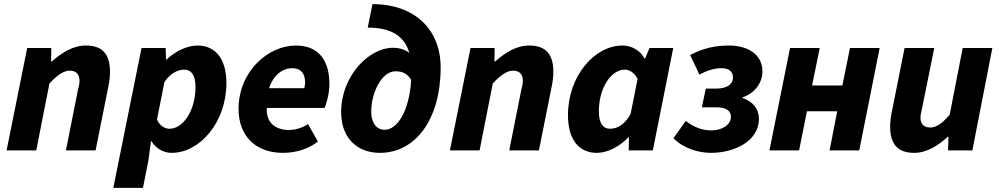

<svg xmlns="http://www.w3.org/2000/svg" viewBox="-20 -730 4851 932"><path d="M12 0H156L220 -325C260 -367 289 -387 319 -387C349 -387 366 -370 366 -338C366 -325 363 -311 358 -292L300 0H444L506 -310C511 -334 514 -359 514 -381C514 -465 479 -509 397 -509C333 -509 279 -473 232 -432H228L229 -497H112Z M530 182H674L700 51L713 -45H715C736 -10 773 12 813 12C951 12 1079 -138 1079 -327C1079 -444 1026 -509 939 -509C888 -509 833 -482 788 -441H786L784 -497H667ZM803 -105C780 -105 755 -119 742 -150L778 -331C807 -376 845 -392 875 -392C908 -392 929 -366 929 -308C929 -192 868 -105 803 -105Z M1353 12C1422 12 1482 -10 1523 -43L1475 -128C1452 -111 1414 -99 1384 -99C1321 -99 1271 -130 1275 -206H1555C1563 -220 1579 -274 1579 -322C1579 -425 1536 -509 1416 -509C1283 -509 1138 -385 1138 -201C1138 -68 1223 12 1353 12ZM1286 -302C1308 -368 1354 -399 1398 -399C1445 -399 1461 -368 1461 -330C1461 -319 1459 -310 1457 -302Z M1782 -187C1782 -281 1833 -384 1900 -384C1938 -384 1959 -370 1976 -342C1966 -184 1906 -100 1847 -100C1805 -100 1782 -137 1782 -187ZM1824 12C1996 12 2119 -149 2119 -403C2119 -586 1994 -710 1788 -710L1765 -596C1880 -596 1944 -554 1967 -473C1946 -490 1918 -498 1886 -498C1774 -498 1636 -365 1636 -185C1636 -58 1716 12 1824 12Z M2164 0H2308L2372 -325C2412 -367 2441 -387 2471 -387C2501 -387 2518 -370 2518 -338C2518 -325 2515 -311 2510 -292L2452 0H2596L2658 -310C2663 -334 2666 -359 2666 -381C2666 -465 2631 -509 2549 -509C2485 -509 2431 -473 2384 -432H2380L2381 -497H2264Z M2877 12C2928 12 2986 -17 3031 -64H3033L3032 0H3149L3248 -497H3133L3111 -445H3109C3090 -484 3046 -509 3002 -509C2865 -509 2737 -360 2737 -171C2737 -53 2790 12 2877 12ZM2941 -105C2908 -105 2887 -131 2887 -189C2887 -305 2947 -392 3013 -392C3034 -392 3060 -378 3075 -347L3041 -177C3011 -121 2972 -105 2941 -105Z M3431 12C3547 12 3664 -46 3664 -154C3664 -201 3634 -238 3585 -254V-258C3645 -277 3681 -330 3681 -383C3681 -468 3607 -509 3519 -509C3451 -509 3393 -496 3330 -463L3375 -368C3417 -390 3450 -399 3484 -399C3515 -399 3538 -385 3538 -353C3538 -322 3510 -300 3458 -300H3406L3387 -209H3458C3503 -209 3528 -194 3528 -163C3528 -122 3482 -97 3433 -97C3396 -97 3353 -108 3309 -143L3249 -59C3299 -8 3374 12 3431 12Z M3715 0H3859L3897 -190H4044L4007 0H4151L4250 -497H4106L4069 -315H3922L3959 -497H3815Z M4418 12C4478 12 4536 -24 4580 -66H4584L4582 0H4700L4797 -497H4653L4590 -173C4553 -130 4524 -111 4496 -111C4466 -111 4448 -127 4448 -159C4448 -172 4452 -186 4456 -205L4515 -497H4371L4309 -187C4304 -163 4301 -139 4301 -116C4301 -32 4336 12 4418 12Z"/></svg>

Font: Source Sans Pro
Style: Bold Italic
Weight: 700
Italic angle: -11°
Designer: Paul D. Hunt
Foundry: Adobe Systems Incorporated
Version: Version 3.006;hotconv 1.0.111;makeotfexe 2.5.65597